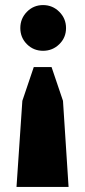

<svg xmlns="http://www.w3.org/2000/svg" viewBox="-20 -736 335 756"><path d="M86 -689.5Q112 -716 149.5 -716Q187 -716 213.5 -689.5Q240 -663 240 -625.5Q240 -588 213.5 -562Q187 -536 149.5 -536Q112 -536 86 -562Q60 -588 60 -625.5Q60 -663 86 -689.5ZM68 -339 113 -472H183L228 -339L250 0H45Z"/></svg>

Font: Cinzel Decorative Black
Style: Regular
Weight: 900
Designer: Natanael Gama
Version: Version 1.001;PS 001.001;hotconv 1.0.56;makeotf.lib2.0.21325